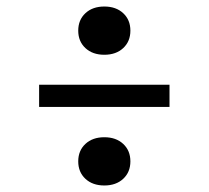

<svg xmlns="http://www.w3.org/2000/svg" viewBox="-20 -627 640 589"><path d="M300 -459Q264 -459 242 -479.5Q220 -500 220 -533Q220 -566 242 -586.5Q264 -607 300 -607Q336 -607 358 -586.5Q380 -566 380 -533Q380 -500 358 -479.5Q336 -459 300 -459ZM100 -299V-367H500V-299ZM300 -58Q264 -58 242 -78.5Q220 -99 220 -132Q220 -165 242 -185.5Q264 -206 300 -206Q336 -206 358 -185.5Q380 -165 380 -132Q380 -99 358 -78.5Q336 -58 300 -58Z"/></svg>

Font: Tiny Light
Style: Regular
Weight: 300
Monospace: yes
Designer: Philipp Nurullin, Konstantin Bulenkov
Foundry: JetBrains
Version: Version 2.251; ttfautohint (v1.8.4.7-5d5b)